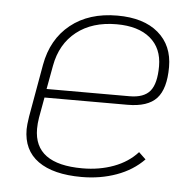

<svg xmlns="http://www.w3.org/2000/svg" viewBox="-42 -522 575 574"><g transform="rotate(5 245.5 -235.0)"><path d="M81 -156Q78 -138 78 -122Q78 -16 223 -16Q274 -16 317 -32Q360 -48 388 -79L409 -59Q376 -25 327.5 -7.5Q279 10 223 10Q138 10 92.5 -22.5Q47 -55 47 -118Q47 -130 51 -156L79 -314Q93 -392 148 -436Q203 -480 288 -480Q367 -480 411 -442.5Q455 -405 455 -340Q455 -275 428.5 -246Q402 -217 341 -217H92ZM109 -314 96 -243H345Q388 -243 406.5 -265.5Q425 -288 425 -340Q425 -394 389 -424Q353 -454 288 -454Q215 -454 168 -417Q121 -380 109 -314Z"/></g></svg>

Font: KoHo ExtraLight
Style: Italic
Weight: 275
Italic angle: -10°
Version: Version 1.000; ttfautohint (v1.6)